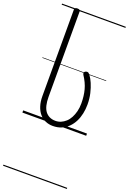

<svg xmlns="http://www.w3.org/2000/svg" viewBox="-263 -1082 1108 1649"><g transform="rotate(20 291.5 -258.0)"><path d="M283 19Q247 19 216 5.5Q185 -8 162 -34.5Q139 -61 126 -101Q113 -141 113 -193V-983Q113 -993 119.5 -997.5Q126 -1002 139 -1002Q153 -1002 159 -997.5Q165 -993 165 -983V-204Q165 -160 173 -127Q181 -94 197 -73Q213 -52 236.5 -41Q260 -30 290 -30Q316 -30 339.5 -40Q363 -50 383 -68Q403 -86 417.5 -113Q432 -140 440.5 -173.5Q449 -207 449 -247Q449 -314 434 -370.5Q419 -427 381 -484Q375 -495 377 -502.5Q379 -510 387 -514.5Q395 -519 403 -519Q412 -519 417.5 -514.5Q423 -510 432 -498Q448 -477 464 -440Q480 -403 491 -356Q502 -309 502 -255Q502 -213 493.5 -172.5Q485 -132 467.5 -97.5Q450 -63 424 -37Q398 -11 363 4Q328 19 283 19ZM0 476H583V486H0ZM0 -20H583V0H0ZM0 -505H583V-500H0ZM0 -996H583V-986H0Z"/></g></svg>

Font: Playwrite PL Guides
Style: Regular
Weight: 400
Designer: Veronika Burian, José Scaglione
Foundry: TypeTogether
Version: Version 1.003